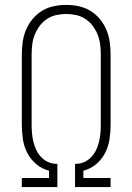

<svg xmlns="http://www.w3.org/2000/svg" viewBox="-20 -763 540 783"><path d="M69 0V-37H180V-67Q151 -74 128 -93.5Q105 -113 91.5 -139Q78 -165 73.5 -194.5Q69 -224 69 -254V-540Q69 -566 72.5 -591.5Q76 -617 86 -641Q96 -665 112.5 -685Q129 -705 151 -718.5Q173 -732 198.5 -737.5Q224 -743 250 -743Q276 -743 301.5 -737.5Q327 -732 349 -718.5Q371 -705 387.5 -685Q404 -665 414 -641Q424 -617 427.5 -591.5Q431 -566 431 -540V-254Q431 -224 426.5 -194.5Q422 -165 408.5 -139Q395 -113 372 -93.5Q349 -74 320 -67V-37H431V0H286V-95H294Q312 -96 327.5 -104Q343 -112 354.5 -125Q366 -138 373 -153.5Q380 -169 384 -185.5Q388 -202 389.5 -219.5Q391 -237 391 -254V-540Q391 -561 388.5 -581.5Q386 -602 378.5 -621Q371 -640 358.5 -657Q346 -674 328.5 -685.5Q311 -697 291 -701.5Q271 -706 250 -706Q229 -706 209 -701.5Q189 -697 171.5 -685.5Q154 -674 141.5 -657Q129 -640 121.5 -621Q114 -602 111.5 -581.5Q109 -561 109 -540V-254Q109 -237 110.5 -219.5Q112 -202 116 -185.5Q120 -169 127 -153.5Q134 -138 145.5 -125Q157 -112 172.5 -104Q188 -96 206 -95H214V0Z"/></svg>

Font: Iosevka Term Curly Extralight
Style: Regular
Weight: 200
Designer: Belleve Invis
Foundry: Belleve Invis
Version: Version 32.3.0